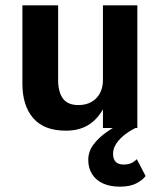

<svg xmlns="http://www.w3.org/2000/svg" viewBox="-20 -480 599 720"><path d="M493 117Q483 127 471.5 132Q460 137 443 137Q424 137 414 127Q404 117 404 96Q404 79 414 62Q424 45 443 29Q462 13 488 0L447 -25Q412 -7 381 14.5Q350 36 330.5 62Q311 88 311 120Q311 151 326 174Q341 197 367.5 208.5Q394 220 429 220Q468 220 491.5 207.5Q515 195 526 180ZM198 -180V-460H64V-166Q64 -84 104.5 -37Q145 10 227 10Q276 10 310 -10.5Q344 -31 366 -70V0H495V-460H366V-180Q366 -151 354.5 -130Q343 -109 322.5 -97.5Q302 -86 274 -86Q234 -86 216 -110.5Q198 -135 198 -180Z"/></svg>

Font: Jost SemiBold
Style: Regular
Weight: 600
Version: Version 3.710